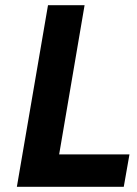

<svg xmlns="http://www.w3.org/2000/svg" viewBox="-20 -720 529 740"><path d="M165 -700 45 0H457L479 -125H208L306 -700Z"/></svg>

Font: Jost SemiBold
Style: Italic
Weight: 600
Italic angle: -5°
Version: Version 3.710